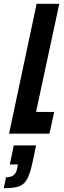

<svg xmlns="http://www.w3.org/2000/svg" viewBox="-62 -708 339 1017"><path d="M-14 0 132 -688H252L129 -115H225L200 0ZM30 180 33 163H-10L11 62H129L114 135Q100 204 84.5 235.5Q69 267 41.5 278Q14 289 -42 289L-30 231Q-3 231 11 219.5Q25 208 30 180Z"/></svg>

Font: Saira Ultra Condensed ExtraBold
Style: Italic
Weight: 800
Width: 1
Italic angle: -12°
Designer: Hector Gatti with collaboration of the Omnibus-Type team
Foundry: Omnibus-Type
Version: Version 1.001; ttfautohint (v1.8)